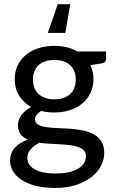

<svg xmlns="http://www.w3.org/2000/svg" viewBox="-20 -742 562 944"><path d="M247 -253.5Q273 -253.5 292.8 -260.5Q312.5 -267.5 325.8 -280.2Q339 -293 345.8 -311Q352.5 -329 352.5 -350.5Q352.5 -394.5 325.8 -420.8Q299 -447 247 -447Q195.5 -447 168.8 -420.8Q142 -394.5 142 -350.5Q142 -329 148.8 -311.2Q155.5 -293.5 168.8 -280.8Q182 -268 201.8 -260.8Q221.5 -253.5 247 -253.5ZM402.5 26.5Q402.5 8.5 392.5 -2.2Q382.5 -13 365.2 -19.2Q348 -25.5 325 -28.2Q302 -31 276.8 -32.5Q251.5 -34 225 -35.2Q198.5 -36.5 174 -40Q148 -27 131.2 -8.5Q114.5 10 114.5 35Q114.5 51 122.8 65Q131 79 148.2 89.2Q165.5 99.5 191.8 105.2Q218 111 254.5 111Q290.5 111 318 104.8Q345.5 98.5 364.2 87.2Q383 76 392.8 60.5Q402.5 45 402.5 26.5ZM501.5 -489V-452.5Q501.5 -434.5 479 -430L424.5 -422Q431.5 -406.5 435.5 -389.2Q439.5 -372 439.5 -353Q439.5 -315.5 425 -285.2Q410.5 -255 385 -233.5Q359.5 -212 324.2 -200.5Q289 -189 247 -189Q212.5 -189 182.5 -196.5Q167.5 -187.5 159.8 -176.8Q152 -166 152 -155.5Q152 -138 166.8 -129.5Q181.5 -121 205.2 -117.2Q229 -113.5 259.8 -112.5Q290.5 -111.5 322.2 -109.2Q354 -107 384.8 -101.2Q415.5 -95.5 439.2 -82.8Q463 -70 477.8 -47.8Q492.5 -25.5 492.5 10Q492.5 43 476.2 74Q460 105 429 129Q398 153 353.5 167.5Q309 182 252.5 182Q196 182 154.2 171Q112.5 160 84.8 141.5Q57 123 43.2 98.5Q29.5 74 29.5 47.5Q29.5 10.5 52.5 -15.2Q75.5 -41 116 -55.5Q94 -65.5 81 -82.8Q68 -100 68 -128.5Q68 -139.5 72 -151.2Q76 -163 84.2 -174.8Q92.5 -186.5 104.8 -197Q117 -207.5 133 -216Q95.5 -237 74 -271.8Q52.5 -306.5 52.5 -353Q52.5 -390.5 67 -420.5Q81.5 -450.5 107.2 -472Q133 -493.5 168.8 -505Q204.5 -516.5 247 -516.5Q313 -516.5 360.5 -489ZM301 -580H215L264 -721.5H325.5Z"/></svg>

Font: LatoLatin Medium
Style: Regular
Weight: 500
Designer: Lukasz Dziedzic with Adam Twardoch and Botio Nikoltchev
Foundry: tyPoland Lukasz Dziedzic
Version: Version 2.015; 2015-08-06; http://www.latofonts.com/